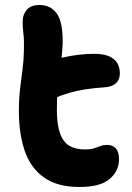

<svg xmlns="http://www.w3.org/2000/svg" viewBox="-20 -734 526 767"><path d="M297.8 13Q209.6 13 156 -24.8Q102.4 -62.6 78.9 -131.1Q55.4 -199.6 55.4 -290Q55.4 -340.2 60.2 -379.5Q65 -418.8 69.8 -455.1Q74.6 -491.4 75.6 -532.8Q76.8 -574.6 73.4 -600.7Q70 -626.8 70.6 -651Q71 -675.6 86.9 -694.8Q102.8 -714 138.2 -714Q183.8 -714 208 -678.4Q232.2 -642.8 230.2 -557.8Q229 -529 225.4 -500.2Q221.8 -471.4 217.6 -440.5Q213.4 -409.6 210.3 -374.1Q207.2 -338.6 207.2 -295.6Q207.2 -236.6 219.7 -201.6Q232.2 -166.6 256.8 -151.8Q281.4 -137 318 -137Q341.4 -137 355.9 -141.6Q370.4 -146.2 381.7 -150.7Q393 -155.2 406.8 -155.2Q430.6 -155.2 443 -141Q455.4 -126.8 455.4 -97.4Q455.4 -51.4 418.2 -19.2Q381 13 297.8 13ZM189.6 -339Q148.4 -321.8 125.7 -340.4Q103 -359 103 -393.8Q103 -423 113.9 -446.5Q124.8 -470 169.4 -486.4Q196.6 -496.2 228 -503.6Q259.4 -511 292.2 -515Q325 -519 354.8 -519Q393.4 -519 416.1 -509Q438.8 -499 448.8 -481.5Q458.8 -464 458.8 -440.8Q458.8 -415.6 443.2 -401.6Q427.6 -387.6 402.2 -385.6Q357.2 -382.6 322.5 -377.3Q287.8 -372 256.9 -363Q226 -354 189.6 -339Z"/></svg>

Font: Shantell Sans Light
Style: Regular
Weight: 300
Designer: Stephen Nixon, Anya Danilova, Shantell Martin
Foundry: Arrow Type
Version: Version 1.011;[c5ecc13dd]